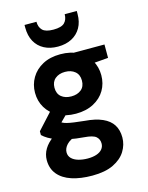

<svg xmlns="http://www.w3.org/2000/svg" viewBox="-139 -819 878 1136"><g transform="rotate(-15 300.0 -250.5)"><path d="M283 232Q211 232 157.5 214.5Q104 197 74.5 161.5Q45 126 45 74Q45 38 64 6.5Q83 -25 118.5 -50Q154 -75 206 -93L256 -23Q211 -9 190.5 13Q170 35 170 60Q170 82 185 97Q200 112 226 119.5Q252 127 283 127Q313 127 336 119.5Q359 112 371.5 97Q384 82 384 62Q384 36 366 20Q348 4 294 0Q243 -4 204 -12Q165 -20 135 -30.5Q105 -41 84 -53.5Q63 -66 50 -79V-102L158 -220L256 -189L128 -61L170 -130Q180 -123 190.5 -117.5Q201 -112 217 -108Q233 -104 258 -100.5Q283 -97 321 -93Q387 -88 429.5 -69Q472 -50 492 -18Q512 14 512 59Q512 104 487.5 143.5Q463 183 412.5 207.5Q362 232 283 232ZM284 -147Q221 -147 175.5 -171.5Q130 -196 105.5 -237Q81 -278 81 -329Q81 -379 105.5 -420.5Q130 -462 175.5 -486.5Q221 -511 284 -511Q347 -511 393 -486.5Q439 -462 463 -420.5Q487 -379 487 -329Q487 -278 463 -237Q439 -196 393 -171.5Q347 -147 284 -147ZM284 -253Q321 -253 344.5 -272Q368 -291 368 -328Q368 -364 344.5 -383.5Q321 -403 284 -403Q247 -403 223.5 -383.5Q200 -364 200 -328Q200 -291 223.5 -272Q247 -253 284 -253ZM366 -402 344 -499H552V-417ZM284 -558Q236 -558 200 -577Q164 -596 144.5 -631.5Q125 -667 125 -716V-733H198Q198 -700 217 -681Q236 -662 284 -662Q333 -662 352 -681Q371 -700 371 -733H445V-715Q445 -666 425 -631Q405 -596 369 -577Q333 -558 284 -558Z"/></g></svg>

Font: DM Sans 20pt ExtraBold
Style: Regular
Weight: 800
Version: Version 4.004;gftools[0.9.30]